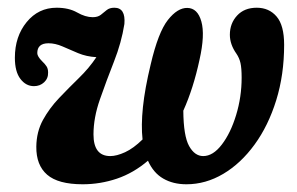

<svg xmlns="http://www.w3.org/2000/svg" viewBox="-20 -468 768 497"><path d="M465 -447.5Q491.5 -447 501.2 -412.5Q511 -378 496.5 -313.5Q480.5 -239 454.5 -181.5Q455 -116 469.5 -90Q484 -64 506 -64Q531.5 -64 554.2 -93.8Q577 -123.5 591.2 -170.2Q605.5 -217 605.5 -267Q605.5 -291.5 602.5 -304.8Q599.5 -318 592 -329Q575 -353 575 -378Q575 -407.5 593.8 -427.8Q612.5 -448 644.5 -448Q676.5 -448 696 -425.2Q715.5 -402.5 715.5 -352Q715.5 -274.5 695 -208.5Q674.5 -142.5 639 -93.8Q603.5 -45 558 -18Q512.5 9 462.5 9Q428 9 402.5 -5.8Q377 -20.5 363 -52Q325.5 -20 282.5 -5.5Q239.5 9 194 9Q130.5 9 102 -15.8Q73.5 -40.5 74 -88.5Q74.5 -127 91.2 -157.5Q108 -188 133 -214.2Q158 -240.5 184.2 -266Q210.5 -291.5 229.5 -320Q203.5 -321.5 182 -330.5Q160.5 -339.5 141.8 -347.8Q123 -356 105.5 -356Q76.5 -356 76.5 -330.5Q76.5 -322 89 -309.5Q96.5 -302.5 100.5 -296.2Q104.5 -290 104.5 -280.5Q105 -265 94.2 -255Q83.5 -245 68 -245Q47 -245 32.8 -263.8Q18.5 -282.5 18.5 -318.5Q18.5 -373.5 49 -410.8Q79.5 -448 126.5 -448Q158 -448 179.5 -435.8Q201 -423.5 220 -423.5Q233 -423.5 240.8 -429.5Q248.5 -435.5 256 -441.8Q263.5 -448 276 -448Q305.5 -448 302 -406Q294.5 -358 275 -308.5Q255.5 -259 238.8 -211.2Q222 -163.5 222 -120Q222 -64 265.5 -64Q282 -64 303.8 -74Q325.5 -84 349 -107Q345 -143 350 -191Q355 -239 370 -301Q389.5 -384.5 414.5 -416.2Q439.5 -448 465 -447.5Z"/></svg>

Font: Fraunces 144pt S100 SemiBold
Style: Italic
Weight: 600
Italic angle: -16°
Version: Version 1.000; ttfautohint (v1.8.3)